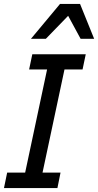

<svg xmlns="http://www.w3.org/2000/svg" viewBox="-25 -950 496 970"><path d="M265.1 0H-4.9L11.2 -78.1H102.1L212.9 -599.1H122.1L138.2 -675.8H408.2L392.1 -599.1H300.8L189.9 -78.1H280.8ZM382.3 -753.9 319.3 -870.1 206.5 -753.9H131.3L278.3 -930.2H379.4L450.7 -753.9Z"/></svg>

Font: Clear Sans
Style: Italic
Weight: 400
Italic angle: -12°
Foundry: Intel Corporation
Version: Version 1.00